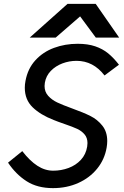

<svg xmlns="http://www.w3.org/2000/svg" viewBox="-20 -961 640 991"><path d="M254.5 -80Q296 -80 333.8 -94Q371.5 -108 397.5 -136Q423.5 -164 430 -204.5Q431.5 -214.5 431.5 -222.5Q431.5 -249.5 416.5 -267.2Q401.5 -285 378.5 -295.8Q355.5 -306.5 314.5 -320.5Q274 -334.5 257.5 -341.5Q189 -368 148.5 -407.2Q108 -446.5 108 -508Q108 -525.5 111.5 -543Q123 -606.5 162.5 -649.8Q202 -693 259 -714Q316 -735 381 -735Q433 -735 471.2 -722Q509.5 -709 538 -685.8Q566.5 -662.5 594 -627L519.5 -571.5Q461.5 -647 375 -647Q337.5 -647 302.2 -633.8Q267 -620.5 242.2 -595Q217.5 -569.5 211.5 -534Q210 -525 210 -517Q210 -487 228.8 -466.2Q247.5 -445.5 275.5 -432.2Q303.5 -419 353 -401Q411.5 -380 447.2 -362Q483 -344 508.2 -312.5Q533.5 -281 533.5 -233Q533.5 -217.5 530.5 -199.5Q520 -138 481.5 -90.5Q443 -43 383.8 -16.5Q324.5 10 253.5 10Q173 10 117.5 -25.5Q62 -61 21.5 -121.5L95 -181Q133.5 -131 172.8 -105.5Q212 -80 254.5 -80ZM328.5 -941H474L595 -767H474.5L393.5 -876.5L267.5 -767H133.5Z"/></svg>

Font: JuliaMono MediumItalic
Style: Regular
Weight: 500
Italic angle: -9°
Monospace: yes
Designer: cormullion
Foundry: corm
Version: Version 0.049; ttfautohint (v1.8.4)